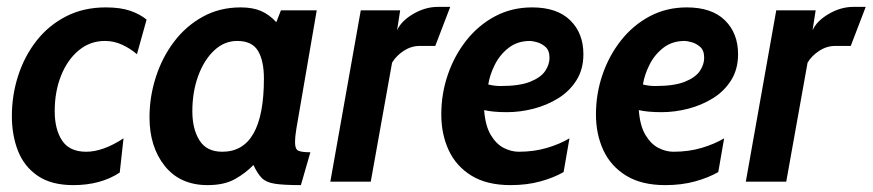

<svg xmlns="http://www.w3.org/2000/svg" viewBox="-20 -528 2536 558"><path d="M193 10Q129.5 10 90 -16.8Q50.5 -43.5 32.5 -89Q14.5 -134.5 14.5 -190.5Q14.5 -252 33 -308.8Q51.5 -365.5 86.5 -410Q121.5 -454.5 172.2 -480.5Q223 -506.5 287.5 -506.5Q330.5 -506.5 359 -496.5Q387.5 -486.5 406 -471L378 -370.5Q358 -387.5 334.5 -398.2Q311 -409 285 -409Q242 -409 209 -381.8Q176 -354.5 157.5 -308.2Q139 -262 139 -205Q139 -152 160.5 -119.5Q182 -87 230.5 -87Q279.5 -87 339 -126L328 -26.5Q272.5 10 193 10Z M583.5 10Q503.5 10 459 -45.5Q414.5 -101 414.5 -187Q414.5 -247 433 -304.2Q451.5 -361.5 486 -407Q520.5 -452.5 569.5 -479.5Q618.5 -506.5 679.5 -506.5Q715 -506.5 739.2 -495.8Q763.5 -485 783 -463.5L796.5 -498H900.5L841.5 -155Q837.5 -132 837.5 -113.5Q837.5 -94 847.5 -89.8Q857.5 -85.5 882 -85.5L854.5 10Q804 10 778.8 6Q753.5 2 741 -10.5Q728.5 -23 716.5 -48.5Q694 -25 662.8 -7.5Q631.5 10 583.5 10ZM626 -87Q747 -87 747 -299.5Q747 -351.5 729.8 -380.2Q712.5 -409 669.5 -409Q631.5 -409 602 -381Q572.5 -353 555.8 -306.8Q539 -260.5 539 -204.5Q539 -153 559.8 -120Q580.5 -87 626 -87Z M940 0 1028.5 -498H1143L1134 -440Q1146 -467 1181 -487.5Q1216 -508 1252.5 -508H1288.5L1245 -394.5H1200Q1175 -394.5 1153.2 -380.2Q1131.5 -366 1119.5 -346L1057.5 0Z M1618 -28Q1589.5 -11.5 1550.5 -0.8Q1511.5 10 1464 10Q1395 10 1350.2 -17.5Q1305.5 -45 1284 -91.5Q1262.5 -138 1262.5 -195.5Q1262.5 -255.5 1281.5 -311Q1300.5 -366.5 1335.5 -410.8Q1370.5 -455 1419 -480.8Q1467.5 -506.5 1526.5 -506.5Q1599 -506.5 1637.2 -469Q1675.5 -431.5 1675.5 -370.5Q1675.5 -327 1655.5 -295Q1635.5 -263 1602.5 -242.5Q1569.5 -222 1530.5 -212Q1491.5 -202 1453.5 -202Q1413 -202 1387 -208Q1390.5 -162 1406.5 -135.5Q1422.5 -109 1444.2 -98Q1466 -87 1487.5 -87Q1532 -87 1569.8 -98.2Q1607.5 -109.5 1635 -126ZM1520.5 -409Q1484 -409 1458.5 -389.2Q1433 -369.5 1418.2 -340.2Q1403.5 -311 1399 -282.5Q1416.5 -278 1434.5 -278Q1490 -278 1521 -290.5Q1552 -303 1564.5 -321.8Q1577 -340.5 1577 -360Q1577 -381.5 1565.2 -391.8Q1553.5 -402 1540 -405.5Q1526.5 -409 1520.5 -409Z M2067.5 -28Q2039 -11.5 2000 -0.8Q1961 10 1913.5 10Q1844.5 10 1799.8 -17.5Q1755 -45 1733.5 -91.5Q1712 -138 1712 -195.5Q1712 -255.5 1731 -311Q1750 -366.5 1785 -410.8Q1820 -455 1868.5 -480.8Q1917 -506.5 1976 -506.5Q2048.5 -506.5 2086.8 -469Q2125 -431.5 2125 -370.5Q2125 -327 2105 -295Q2085 -263 2052 -242.5Q2019 -222 1980 -212Q1941 -202 1903 -202Q1862.5 -202 1836.5 -208Q1840 -162 1856 -135.5Q1872 -109 1893.8 -98Q1915.5 -87 1937 -87Q1981.5 -87 2019.2 -98.2Q2057 -109.5 2084.5 -126ZM1970 -409Q1933.5 -409 1908 -389.2Q1882.5 -369.5 1867.8 -340.2Q1853 -311 1848.5 -282.5Q1866 -278 1884 -278Q1939.5 -278 1970.5 -290.5Q2001.5 -303 2014 -321.8Q2026.5 -340.5 2026.5 -360Q2026.5 -381.5 2014.8 -391.8Q2003 -402 1989.5 -405.5Q1976 -409 1970 -409Z M2147.5 0 2236 -498H2350.5L2341.5 -440Q2353.5 -467 2388.5 -487.5Q2423.5 -508 2460 -508H2496L2452.5 -394.5H2407.5Q2382.5 -394.5 2360.8 -380.2Q2339 -366 2327 -346L2265 0Z"/></svg>

Font: Cabin Condensed
Style: Bold Italic
Weight: 700
Width: 3
Italic angle: -10°
Designer: Pablo Impallari
Foundry: Pablo Impallari. http://www.impallari.com Igino Marini. http://www.ikern.com
Version: Version 3.001; ttfautohint (v1.8.3)